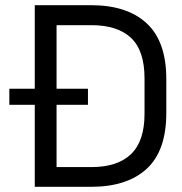

<svg xmlns="http://www.w3.org/2000/svg" viewBox="-20 -720 702 740"><path d="M114 0V-700H331Q470 -700 545.5 -630Q621 -560 621 -415V-285Q621 -139 545.5 -69.5Q470 0 331 0ZM198 -76H332Q433 -76 485 -126Q537 -176 537 -281V-418Q537 -525 485 -574Q433 -623 332 -623H198ZM16 -316V-378H319V-316Z"/></svg>

Font: Space Grotesk Frontify
Style: Regular
Weight: 400
Designer: Florian Karsten
Version: Version 2.000